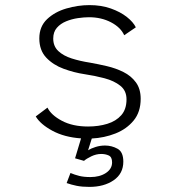

<svg xmlns="http://www.w3.org/2000/svg" viewBox="-20 -532 690 752"><path d="M330 200Q301.5 200 280.5 195.8Q259.5 191.5 241 185L256 145.5Q272.5 152.5 290.5 157Q308.5 161.5 334 161.5Q370.5 161.5 394.8 145.5Q419 129.5 419 104Q419 83 406 77Q393 71 376.5 71Q357 71 337.8 80.2Q318.5 89.5 309 98L274 88L297.5 10Q232 5.5 185 -20Q138 -45.5 120 -76L166 -110.5Q180 -81.5 222.2 -59Q264.5 -36.5 325 -36.5Q366 -36.5 400.2 -47Q434.5 -57.5 455 -80.8Q475.5 -104 475.5 -143Q475.5 -177 451.2 -196.2Q427 -215.5 389.2 -225.5Q351.5 -235.5 311 -241.5Q270.5 -247.5 229.5 -262.5Q188.5 -277.5 161.2 -306.2Q134 -335 134 -381.5Q134 -428 164.2 -456.8Q194.5 -485.5 240 -498.8Q285.5 -512 330.5 -512Q376.5 -512 414 -498.8Q451.5 -485.5 476.8 -465.5Q502 -445.5 512 -425L466.5 -394Q452.5 -425 414.5 -444.8Q376.5 -464.5 328.5 -464.5Q309 -464.5 285 -461Q261 -457.5 239 -448.5Q217 -439.5 202.8 -423.2Q188.5 -407 188.5 -381Q188.5 -351 208.2 -332.2Q228 -313.5 261 -303Q294 -292.5 333 -286.5Q364 -281 398.5 -273Q433 -265 463.2 -250Q493.5 -235 512.2 -209.5Q531 -184 531 -145Q531 -93.5 503.5 -60Q476 -26.5 432.2 -9.2Q388.5 8 339.5 10.5L325 56.5Q337 49 354.8 43.5Q372.5 38 391.5 38Q417.5 38 440.2 50.5Q463 63 463 101Q463 148 425.2 174Q387.5 200 330 200Z"/></svg>

Font: Trispace ExtraLight
Style: Regular
Weight: 200
Designer: Tyler Finck
Foundry: Etcetera Type Company
Version: Version 1.210; ttfautohint (v1.8.3)